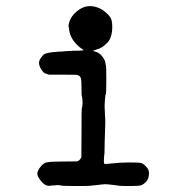

<svg xmlns="http://www.w3.org/2000/svg" viewBox="-20 -600 587 643"><path d="M210 -517Q214 -542 236 -561Q273 -593 318 -570Q326 -566 338 -555Q350 -544 353 -534.5Q356 -525 356 -511Q356 -474 339.5 -457Q323 -440 307.5 -435.5Q292 -431 292 -430Q292 -429 301 -426.5Q310 -424 318 -416Q331 -402 332.5 -391.5Q334 -381 335 -380Q336 -379 336 -332.5Q336 -286 334.5 -285.5Q333 -285 331.5 -266Q330 -247 330.5 -238.5Q331 -230 331.5 -217Q332 -204 332.5 -199.5Q333 -195 332.5 -185.5Q332 -176 332 -167.5Q332 -159 331.5 -153.5Q331 -148 330.5 -122Q330 -96 330 -89Q326 -53 329.5 -51.5Q333 -50 347 -52Q382 -56 414 -56Q446 -56 453 -54Q460 -52 469.5 -42Q479 -32 479 -21Q479 -1 469.5 8.5Q460 18 452.5 20.5Q445 23 413.5 23Q382 23 378.5 22Q375 21 365 20Q355 19 343 17.5Q331 16 318.5 18Q306 20 297 20.5Q288 21 284 22Q280 23 234.5 23Q189 23 182.5 21Q176 19 170.5 20Q165 21 159 21Q153 21 149 22Q135 24 124.5 14Q114 4 107.5 -8.5Q101 -21 112 -36.5Q123 -52 133.5 -55.5Q144 -59 188 -59Q232 -59 237 -59.5Q242 -60 247 -65Q252 -70 252.5 -75.5Q253 -81 253 -159Q253 -237 254 -237.5Q255 -238 256 -248Q257 -258 256 -265.5Q255 -273 255 -275Q255 -277 254 -277.5Q253 -278 253 -305.5Q253 -333 250.5 -339Q248 -345 243.5 -347Q239 -349 236 -349.5Q233 -350 188 -350H144Q129 -354 125.5 -358Q122 -362 120 -365Q116 -370 115 -373Q114 -376 112 -381Q108 -393 115.5 -404Q123 -415 127 -418Q137 -423 154.5 -425Q172 -427 175.5 -427Q179 -427 188.5 -427.5Q198 -428 199.5 -428.5Q201 -429 224 -430Q260 -430 259.5 -432Q259 -434 252 -438Q245 -442 235 -453Q213 -476 211 -506Q210 -512 209.5 -512Q209 -512 210 -517Z"/></svg>

Font: TT2020 Style E
Style: Regular
Weight: 400
Version: Version 00.2